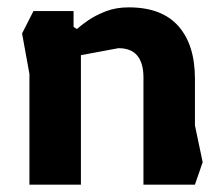

<svg xmlns="http://www.w3.org/2000/svg" viewBox="-20 -502 607 522"><path d="M60 0V-301L40 -411L71 -472H180V-429L189 -423Q200 -433 219.5 -446.5Q239 -460 267 -471Q295 -482 330 -482Q420 -482 465 -431Q510 -380 510 -288V-161L531 -61L510 0H370V-292Q370 -330 353.5 -350.5Q337 -371 302 -371L200 -352V0Z"/></svg>

Font: Rowdies Light
Style: Regular
Weight: 300
Designer: Jaikishan Patel
Version: Version 1.000; ttfautohint (v1.8.3)